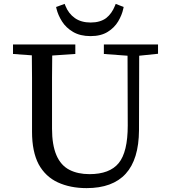

<svg xmlns="http://www.w3.org/2000/svg" viewBox="-20 -954 876 989"><path d="M313 -934 317 -924Q333 -884 365.5 -861Q398 -838 447 -838Q496 -838 527 -861Q556 -884 572 -924L576 -934L617 -918L615 -909Q608 -876 588.5 -843.5Q569 -811 535 -790Q500 -768 446.5 -768Q393 -768 356.5 -789.5Q320 -811 299.5 -843.5Q279 -876 271 -909L269 -918ZM426 15Q342 15 278 -14.5Q214 -44 179 -108Q145 -173 145 -275V-552Q145 -610 144 -669L47 -676V-686V-725H368V-676L249 -668Q249 -611 248 -554V-291Q248 -125 338 -79Q381 -57 441 -57Q545 -57 591.5 -114Q638 -171 638 -307L637 -667L515 -676V-725H794V-677L697 -667L696 -283Q695 -133 627.5 -59Q560 15 426 15Z"/></svg>

Font: Early Summer Mincho Screen
Style: Regular
Weight: 400
Designer: GuiWonder
Version: Version 1.002